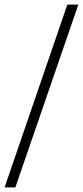

<svg xmlns="http://www.w3.org/2000/svg" viewBox="-70 -763 362 838"><path d="M-50 55 224 -743H272L-3 55Z"/></svg>

Font: Saira UltraCondensed Light
Style: Italic
Weight: 300
Width: 1
Italic angle: -12°
Designer: Hector Gatti with collaboration of the Omnibus-Type team
Foundry: Omnibus-Type
Version: Version 1.101